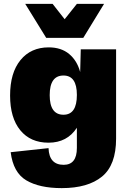

<svg xmlns="http://www.w3.org/2000/svg" viewBox="-20 -754 668 989"><path d="M516 -734 409 -559H218L110 -734H251L313 -655L376 -734ZM298 215Q183 215 115.5 175Q48 135 35 30L230 9Q233 95 308 95Q376 95 376 8V-96Q326 -19 230 -19Q137 -19 84.5 -83Q32 -147 32 -262Q32 -379 85.5 -444.5Q139 -510 231 -510Q295 -510 336 -476Q377 -442 393 -383L396 -500H578V-40Q578 96 505.5 155.5Q433 215 298 215ZM307 -163Q376 -163 376 -265Q376 -365 307 -365Q236 -365 236 -264Q236 -163 307 -163Z"/></svg>

Font: Elaine Sans ExtraBold
Style: Regular
Weight: 800
Designer: Wei Huang
Foundry: Wei Huang
Version: Version 2.001;December 24, 2019;FontCreator 12.0.0.2547 64-b